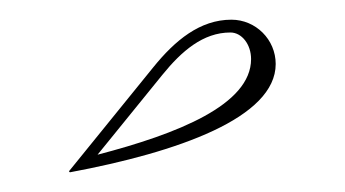

<svg xmlns="http://www.w3.org/2000/svg" viewBox="-20 -620 350 195"><path d="M51 -445C160.9 -465.5 260 -500.5 260 -555C260 -579.8 239.8 -600 215 -600C183.1 -600 157.8 -579 135.7 -551.7L50 -446ZM79.1 -462.9 145 -544.1C164.5 -568.1 186.2 -587 214 -587C225.6 -587 235 -574.9 235 -560C235 -513.6 160.2 -484 79.1 -462.9Z"/></svg>

Font: Sortefax
Style: Medium
Weight: 500
Designer: gluk
Foundry: gluk
Version: Version 0.261